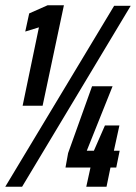

<svg xmlns="http://www.w3.org/2000/svg" viewBox="-26 -710 517 730"><path d="M60 -308 122 -606 70 -590 85 -659 155 -690H217L136 -308ZM-6 0 408 -688H471L58 0ZM302 0 318 -73H223L233 -128L324 -382H402L304 -137H331L373 -233H428L407 -137H429L416 -73H394L379 0Z"/></svg>

Font: Saira Ultra Condensed ExtraBold
Style: Italic
Weight: 800
Width: 1
Italic angle: -12°
Designer: Hector Gatti with collaboration of the Omnibus-Type team
Foundry: Omnibus-Type
Version: Version 1.001; ttfautohint (v1.8)